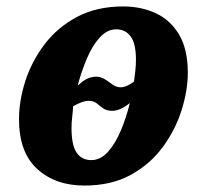

<svg xmlns="http://www.w3.org/2000/svg" viewBox="-20 -566 635 596"><path d="M242 10Q152 10 95.5 -41.5Q39 -93 39 -196Q39 -253 58.5 -314Q78 -375 118 -428Q158 -481 219 -513.5Q280 -546 363 -546Q418 -546 463.5 -525Q509 -504 536 -458.5Q563 -413 563 -340Q563 -286 544 -225Q525 -164 486 -110.5Q447 -57 386.5 -23.5Q326 10 242 10ZM354 -295Q373 -295 396 -313Q398 -327 400 -345Q402 -363 402 -381Q402 -431 385.5 -453Q369 -475 341 -475Q313 -475 290 -450Q267 -425 250 -385Q233 -345 221 -300Q239 -317 252.5 -322.5Q266 -328 278 -328Q293 -328 305.5 -320Q318 -312 329.5 -303.5Q341 -295 354 -295ZM263 -69Q292 -69 315 -94.5Q338 -120 355 -160.5Q372 -201 383 -246Q365 -232 352 -227Q339 -222 329 -222Q311 -222 300.5 -229.5Q290 -237 280.5 -245Q271 -253 255 -253Q236 -253 207 -236Q206 -219 204 -202Q202 -185 202 -169Q202 -115 218 -92Q234 -69 263 -69Z"/></svg>

Font: Noto Serif SemiCondensed ExtraBold
Style: Italic
Weight: 800
Width: 4
Italic angle: -12°
Designer: Monotype Design Team
Foundry: Monotype Imaging Inc.
Version: Version 2.014; ttfautohint (v1.8.4.7-5d5b)